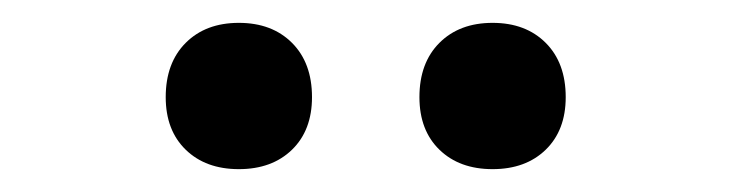

<svg xmlns="http://www.w3.org/2000/svg" viewBox="-20 -797 640 168"><path d="M411 -649Q382 -649 364.5 -666Q347 -683 347 -712Q347 -742 364.5 -759.5Q382 -777 411 -777Q440 -777 457.5 -759.5Q475 -742 475 -712Q475 -683 457.5 -666Q440 -649 411 -649ZM189 -649Q160 -649 142.5 -666Q125 -683 125 -712Q125 -742 142.5 -759.5Q160 -777 189 -777Q218 -777 235.5 -759.5Q253 -742 253 -712Q253 -683 235.5 -666Q218 -649 189 -649Z"/></svg>

Font: Maple Mono
Style: Regular
Weight: 400
Monospace: yes
Designer: subframe7536
Version: Version 7.300